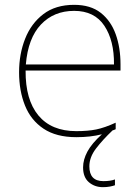

<svg xmlns="http://www.w3.org/2000/svg" viewBox="-20 -558 580 795"><path d="M350 131Q350 192 408 192Q437 192 456 185V209Q448 212 435 214.5Q422 217 406 217Q372 217 348 196.5Q324 176 324 135Q324 103 342 69.5Q360 36 402 -2Q355 10 296 10Q213 10 160.5 -25Q108 -60 83.5 -121Q59 -182 59 -259Q59 -334 84 -397.5Q109 -461 159.5 -499.5Q210 -538 287 -538Q355 -538 397 -505Q439 -472 459 -416.5Q479 -361 479 -291V-266H86Q85 -145 139 -80Q193 -15 296 -15Q344 -15 378.5 -22Q413 -29 459 -50V-23Q453 -20 446 -18Q405 21 377.5 57Q350 93 350 131ZM287 -513Q203 -513 149.5 -456.5Q96 -400 87 -291H452Q453 -390 412 -451.5Q371 -513 287 -513Z"/></svg>

Font: Noto Sans Gujarati Thin
Style: Regular
Weight: 100
Designer: Jelle Bosma - Monotype Design Team, Universal Thirst
Foundry: Monotype Imaging Inc.
Version: Version 2.106; ttfautohint (v1.8.4.7-5d5b)